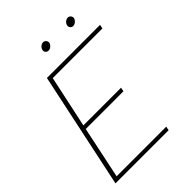

<svg xmlns="http://www.w3.org/2000/svg" viewBox="-243 -975 1091 1091"><g transform="rotate(-45 302.5 -429.0)"><path d="M273 -830Q275 -841 285 -849.5Q295 -858 306 -858Q317 -858 324 -849.5Q331 -841 329 -830Q326 -819 316 -810.5Q306 -802 295 -802Q284 -802 277 -810.5Q270 -819 273 -830ZM471 -830Q473 -841 483 -849.5Q493 -858 504 -858Q515 -858 522 -849.5Q529 -841 527 -830Q524 -819 514 -810.5Q504 -802 493 -802Q482 -802 475 -810.5Q468 -819 471 -830ZM178 -699H605L600 -675H201L134 -362H437L432 -338H129L63 -24H462L457 0H30Z"/></g></svg>

Font: Prompt Thin
Style: Italic
Weight: 250
Italic angle: -12°
Designer: Katatrad Team
Foundry: CadsonDemak
Version: Version 1.001